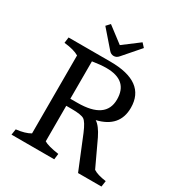

<svg xmlns="http://www.w3.org/2000/svg" viewBox="-200 -1013 1083 1152"><g transform="rotate(30 341.5 -436.5)"><path d="M342 -676Q588 -676 588 -497Q588 -363 442 -328Q474 -308 505 -245L588 -68Q616 -49 677 -41L671 0H509L417 -225Q391 -287 370.5 -300.5Q350 -314 283 -314H246V-68Q273 -51 349 -40L344 0H48L54 -40Q116 -47 151 -68V-608Q116 -629 48 -636L53 -676ZM246 -363H295Q491 -363 491 -499Q491 -631 342 -631Q302 -631 246 -622ZM376 -732Q362 -715 342.5 -715Q323 -715 309 -732L209 -847L233 -873L342 -790L452 -873L476 -847Z"/></g></svg>

Font: Cambo
Style: Regular
Weight: 400
Designer: Carolina Giovagnoli, Andres Torresi
Foundry: Carolina Giovagnoli, Andres Torresi
Version: Version 2.001